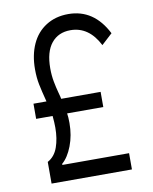

<svg xmlns="http://www.w3.org/2000/svg" viewBox="-84 -809 696 873"><g transform="rotate(-10 264.0 -373.0)"><path d="M83 -100Q116 -118 130 -157.5Q144 -197 144 -248Q144 -272 141 -302H65V-372H125Q112 -422 105.5 -454Q99 -486 99 -525Q99 -590 121.5 -640Q144 -690 188 -718Q232 -746 291 -746Q409 -746 470 -626L420 -580Q373 -672 288 -672Q232 -672 200 -632.5Q168 -593 168 -517Q168 -484 173.5 -455Q179 -426 185.5 -402.5Q192 -379 193 -372H375V-302H208Q211 -285 211 -257Q211 -200 192.5 -152Q174 -104 146 -80V-75H454V0H83Z"/></g></svg>

Font: PlemolJP
Style: Regular
Weight: 400
Monospace: yes
Version: v2.0.4; ttfautohint (v1.8.4.7-5d5b-dirty) -l 6 -r 45 -G 200 